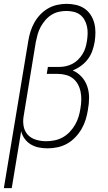

<svg xmlns="http://www.w3.org/2000/svg" viewBox="-43 -763 563 998"><path d="M-23 215 104 -550Q108 -575 115.5 -599Q123 -623 135.5 -645.5Q148 -668 166 -687Q184 -706 206.5 -719Q229 -732 254 -737.5Q279 -743 303 -743Q328 -743 352 -737.5Q376 -732 395.5 -719Q415 -706 428 -686Q441 -666 447 -643Q453 -620 453 -595Q453 -570 449 -545Q445 -522 437 -499Q429 -476 414 -456Q399 -436 378.5 -421Q358 -406 335 -397Q362 -385 381.5 -363.5Q401 -342 410.5 -314Q420 -286 420 -255Q420 -224 414 -193Q414 -193 414 -193Q414 -193 414 -193V-192Q410 -167 402.5 -142Q395 -117 381.5 -93.5Q368 -70 348.5 -49.5Q329 -29 305.5 -16Q282 -3 256 2.5Q230 8 205 8Q181 8 158.5 3.5Q136 -1 117 -12.5Q98 -24 85 -42Q72 -60 67 -81L18 215ZM197 -29Q219 -29 241 -33.5Q263 -38 283 -49Q303 -60 319.5 -77.5Q336 -95 347.5 -115Q359 -135 365.5 -156.5Q372 -178 375 -199Q379 -221 379.5 -243Q380 -265 376 -285.5Q372 -306 362 -324.5Q352 -343 336 -355.5Q320 -368 299 -373.5Q278 -379 256 -379H200L206 -415H262Q280 -415 297.5 -418.5Q315 -422 332 -430.5Q349 -439 362.5 -452.5Q376 -466 386 -482Q396 -498 401 -515Q406 -532 409 -550Q412 -569 412.5 -588.5Q413 -608 409 -626Q405 -644 396 -660Q387 -676 373 -686.5Q359 -697 340.5 -701.5Q322 -706 302 -706Q302 -706 302 -706Q302 -706 302 -706Q282 -706 262 -701.5Q242 -697 224 -685.5Q206 -674 192 -657.5Q178 -641 168 -622.5Q158 -604 152.5 -584Q147 -564 143 -544L80 -160Q75 -132 80 -106Q85 -80 102 -62Q119 -44 144.5 -36.5Q170 -29 197 -29Z"/></svg>

Font: Iosevka SS04 Extralight
Style: Italic
Weight: 200
Italic angle: -9°
Monospace: yes
Designer: Belleve Invis
Foundry: Belleve Invis
Version: Version 19.0.0; ttfautohint (v1.8.4)